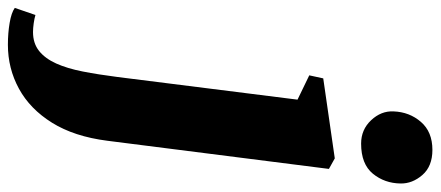

<svg xmlns="http://www.w3.org/2000/svg" viewBox="-449 -505 1088 474"><g transform="rotate(90 95.0 -268.0)"><path d="M205.5 11Q195 93 161 147.5Q127 202 77 229.2Q27 256.5 -31.5 256.5Q-60.5 256.5 -85.5 252.2Q-110.5 248 -122.5 239.5L-105 188.5Q-97 191 -84.5 192.8Q-72 194.5 -63 194.5Q-35 194.5 -16.2 179.5Q2.5 164.5 14.8 137.2Q27 110 34.5 71.8Q42 33.5 48 -13.5L104 -458.5L44 -487.5L51.5 -522L249 -550.5L275 -536ZM212.5 -615.5Q178 -615.5 154.8 -640.2Q131.5 -665 133 -695.5Q134.5 -735 159 -763.2Q183.5 -791.5 228 -791.5Q268.5 -791.5 290 -766.8Q311.5 -742 311 -713Q310.5 -673.5 286.8 -644.5Q263 -615.5 212.5 -615.5Z"/></g></svg>

Font: Merriweather 60pt Black
Style: Italic
Weight: 900
Italic angle: -7.8°
Version: Version 2.101